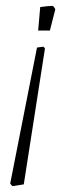

<svg xmlns="http://www.w3.org/2000/svg" viewBox="-20 -458 234 654"><path d="M117 -434Q147 -438 159 -438Q161 -438 165 -432.5Q169 -427 168 -425L150 -354H110ZM15 166 106 -296 127 -299Q128 -299 130.5 -296.5Q133 -294 133 -292L61 170L24 176Q22 176 18 171.5Q14 167 15 166Z"/></svg>

Font: Grenze ExtraLight
Style: Italic
Weight: 275
Italic angle: -10°
Designer: Renata Polastri
Foundry: Omnibus-Type
Version: Version 1.002; ttfautohint (v1.8)